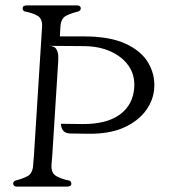

<svg xmlns="http://www.w3.org/2000/svg" viewBox="-20 -693 629 712"><path d="M106 -119 136 -593Q138 -625 117.5 -635.5Q97 -646 74 -650Q64 -652 64 -662.5Q64 -673 80 -673H265Q279 -673 279.5 -663Q280 -653 269 -650Q244 -644 225 -634.5Q206 -625 204 -593L202 -558H291Q387 -558 445.5 -531Q504 -504 529.5 -460.5Q555 -417 552 -368Q550 -324 522 -284.5Q494 -245 440.5 -220.5Q387 -196 307 -197L238 -198Q219 -200 212.5 -211Q206 -222 206 -234L284 -233Q376 -232 425.5 -269Q475 -306 478 -372Q480 -416 456.5 -449.5Q433 -483 389.5 -502.5Q346 -522 289 -522L160 -523Q182 -523 189 -510.5Q196 -498 196 -485Q196 -472 196 -468L174 -119L171 -81Q169 -50 190.5 -39Q212 -28 234 -24Q244 -23 244.5 -12Q245 -1 228 -1H43Q30 -1 29 -11Q28 -21 39 -24Q64 -30 82.5 -40Q101 -50 103 -81Z"/></svg>

Font: Diphylleia
Style: Regular
Weight: 400
Designer: Minha Hyung
Foundry: JAMO
Version: Version 1.000; ttfautohint (v1.8.4.7-5d5b);gftools[0.9.28]